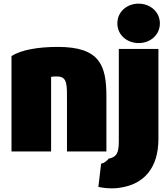

<svg xmlns="http://www.w3.org/2000/svg" viewBox="-20 -815 918 1052"><path d="M260 15V-394C273 -396 276 -396 293 -396C351 -396 347 -349 347 -255V15H563V-286C563 -456 528 -558 297 -558C186 -558 95 -541 43 -508V15ZM519 209C546 215 572 217 594 217C610 217 623 216 634 214C770 196 848 104 848 -54V-547H631V-40C631 26 617 46 576 54C564 67 555 77 534 82ZM623 -687C623 -623 676 -579 740 -579C803 -579 856 -623 856 -687C856 -750 803 -795 739 -795C676 -795 623 -751 623 -687Z"/></svg>

Font: Repo ExtraBlack
Style: Regular
Weight: 400
Designer: Stefan Peev
Foundry: Context Ltd
Version: Version 001.502